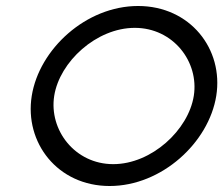

<svg xmlns="http://www.w3.org/2000/svg" viewBox="-20 -610 745 641"><path d="M86 -290C61 -134 172 11 346 11C520 11 677 -134 702 -290C727 -446 615 -590 441 -590C267 -590 111 -446 86 -290ZM161 -290C179 -404 302 -517 430 -517C558 -517 645 -404 627 -290C609 -176 486 -62 358 -62C230 -62 143 -176 161 -290Z"/></svg>

Font: Charger Sport
Style: LitExtObl
Weight: 300
Designer: Jasper
Foundry: Cannot Into Space Fonts
Version: Version 1.1